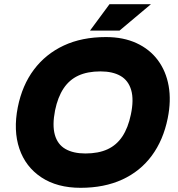

<svg xmlns="http://www.w3.org/2000/svg" viewBox="-20 -887 852 917"><path d="M365 10Q253 10 177.5 -40Q102 -90 72.5 -177Q43 -264 65 -375Q86 -480 142 -554.5Q198 -629 284.5 -669.5Q371 -710 486 -710Q569 -710 632 -681Q695 -652 734 -599.5Q773 -547 785.5 -476.5Q798 -406 781 -322Q760 -218 705 -143.5Q650 -69 564 -29.5Q478 10 365 10ZM388 -154Q450 -154 493.5 -174Q537 -194 564.5 -235.5Q592 -277 605 -340Q620 -411 606.5 -457Q593 -503 555.5 -524.5Q518 -546 460 -546Q398 -546 354.5 -526Q311 -506 283.5 -464.5Q256 -423 243 -360Q229 -289 242 -243Q255 -197 292.5 -175.5Q330 -154 388 -154ZM410 -741 503 -867H701L551 -741Z"/></svg>

Font: REM
Style: Bold Italic
Weight: 700
Italic angle: -11°
Designer: Octavio Pardo
Foundry: Ashler Design
Version: Version 1.005;gftools[0.9.28]